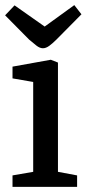

<svg xmlns="http://www.w3.org/2000/svg" viewBox="-24 -732 342 752"><path d="M25 0V-45L106 -59V-411L25 -425V-471L175 -498L203 -487V-59L278 -45V0ZM144 -543Q132 -543 118.5 -553.5Q105 -564 90 -577L-4 -672L33 -711L151 -628L267 -712L295 -676L197 -577Q182 -562 169 -552.5Q156 -543 144 -543Z"/></svg>

Font: Faustina Medium
Style: Regular
Weight: 500
Designer: Alfonso Garcia
Foundry: http://www.omnibus-type.com
Version: Version 1.200